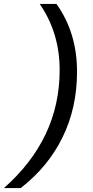

<svg xmlns="http://www.w3.org/2000/svg" viewBox="-117 -745 470 972"><path d="M-12 207H-97Q185 -42 185 -390Q185 -579 84 -725H169Q273 -579 273 -382Q273 -200 200 -50.5Q127 99 -12 207Z"/></svg>

Font: Libra Sans
Style: Italic
Weight: 400
Italic angle: -12°
Foundry: Context Ltd
Version: Version 1.002